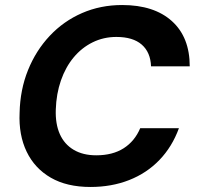

<svg xmlns="http://www.w3.org/2000/svg" viewBox="-20 -732 782 764"><path d="M340 12Q246 12 182 -25Q118 -62 86 -128.5Q54 -195 58 -283Q60 -375 91.5 -453Q123 -531 178 -589.5Q233 -648 306.5 -680Q380 -712 466 -712Q593 -712 664 -648Q735 -584 735 -468H581Q579 -524 544 -554.5Q509 -585 443 -585Q392 -585 348.5 -563.5Q305 -542 273 -503.5Q241 -465 222.5 -412Q204 -359 202 -296Q200 -239 218 -198.5Q236 -158 273 -136Q310 -114 363 -114Q428 -114 472 -142Q516 -170 538 -222H692Q665 -148 614.5 -95.5Q564 -43 494 -15.5Q424 12 340 12Z"/></svg>

Font: DM Sans 17pt ExtraBold
Style: Italic
Weight: 800
Italic angle: -10°
Version: Version 4.004;gftools[0.9.30]